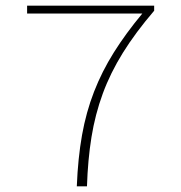

<svg xmlns="http://www.w3.org/2000/svg" viewBox="-20 -660 640 680"><path d="M252 0Q256 -100 270.5 -181.5Q285 -263 313 -335Q341 -407 383 -474Q425 -541 484 -612H76V-640H526V-622Q460 -545 415.5 -473.5Q371 -402 344 -328.5Q317 -255 304 -174.5Q291 -94 288 0Z"/></svg>

Font: Source Code Pro ExtraLight
Style: Regular
Weight: 200
Monospace: yes
Designer: Paul D. Hunt, Teo Tuominen
Foundry: Adobe Systems Incorporated
Version: Version 2.030;PS 1.000;hotconv 16.6.51;makeotf.lib2.5.65220